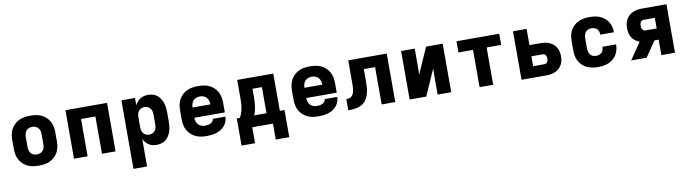

<svg xmlns="http://www.w3.org/2000/svg" viewBox="-33 -1171 7266 2028"><g transform="rotate(-10 3600.0 -156.5)"><path d="M300 8Q270 8 240 3.5Q210 -1 182.5 -13.5Q155 -26 132.5 -47Q110 -68 95.5 -94Q81 -120 75 -150Q69 -180 69 -210V-310Q69 -340 75 -370Q81 -400 95.5 -426Q110 -452 132.5 -473Q155 -494 182.5 -506.5Q210 -519 240 -523.5Q270 -528 300 -528Q330 -528 360 -523.5Q390 -519 417.5 -506.5Q445 -494 467.5 -473Q490 -452 504.5 -426Q519 -400 525 -370Q531 -340 531 -310V-210Q531 -180 525 -150Q519 -120 504.5 -94Q490 -68 467.5 -47Q445 -26 417.5 -13.5Q390 -1 360 3.5Q330 8 300 8ZM300 -112Q318 -112 336 -119Q354 -126 365.5 -140.5Q377 -155 381 -173.5Q385 -192 385 -210V-310Q385 -328 381 -346.5Q377 -365 365.5 -379.5Q354 -394 336 -401Q318 -408 300 -408Q282 -408 264 -401Q246 -394 234.5 -379.5Q223 -365 219 -346.5Q215 -328 215 -310V-210Q215 -192 219 -173.5Q223 -155 234.5 -140.5Q246 -126 264 -119Q282 -112 300 -112Z M677 0V-520H1123V0H977V-400H823V0Z M1277 215V-520H1423V-440Q1432 -460 1446.5 -477Q1461 -494 1479.5 -506Q1498 -518 1520 -523Q1542 -528 1564 -528Q1590 -528 1615.5 -521Q1641 -514 1661 -497.5Q1681 -481 1695 -459Q1709 -437 1717 -412Q1725 -387 1728 -361.5Q1731 -336 1731 -310V-210Q1731 -184 1728 -158.5Q1725 -133 1717 -108Q1709 -83 1695 -61Q1681 -39 1661 -22.5Q1641 -6 1615.5 1Q1590 8 1564 8Q1542 8 1520 3Q1498 -2 1479.5 -14Q1461 -26 1446.5 -43Q1432 -60 1423 -80V215ZM1504 -112Q1522 -112 1539 -119.5Q1556 -127 1567 -141.5Q1578 -156 1581.5 -174Q1585 -192 1585 -210V-310Q1585 -328 1581.5 -346Q1578 -364 1567 -378.5Q1556 -393 1539 -400.5Q1522 -408 1504 -408Q1486 -408 1469 -400.5Q1452 -393 1441 -378.5Q1430 -364 1426.5 -346Q1423 -328 1423 -310V-210Q1423 -192 1426.5 -174Q1430 -156 1441 -141.5Q1452 -127 1469 -119.5Q1486 -112 1504 -112Z M2100 8Q2070 8 2040 3.5Q2010 -1 1982.5 -14Q1955 -27 1932.5 -47.5Q1910 -68 1895.5 -94Q1881 -120 1875 -150Q1869 -180 1869 -210V-310Q1869 -340 1875 -370Q1881 -400 1895.5 -426Q1910 -452 1932.5 -473Q1955 -494 1982.5 -506.5Q2010 -519 2040 -523.5Q2070 -528 2100 -528Q2130 -528 2160 -523.5Q2190 -519 2217.5 -506.5Q2245 -494 2267.5 -473Q2290 -452 2304.5 -426Q2319 -400 2325 -370Q2331 -340 2331 -310V-205H2004Q2004 -185 2010 -165.5Q2016 -146 2029 -131.5Q2042 -117 2061 -110Q2080 -103 2100 -103Q2115 -103 2130.5 -105Q2146 -107 2159.5 -113.5Q2173 -120 2183.5 -132.5Q2194 -145 2194 -160H2329Q2329 -133 2319.5 -108Q2310 -83 2293 -62.5Q2276 -42 2253 -28Q2230 -14 2204.5 -6Q2179 2 2152.5 5Q2126 8 2100 8ZM2196 -315Q2196 -335 2190 -354.5Q2184 -374 2171 -388.5Q2158 -403 2139 -410Q2120 -417 2100 -417Q2080 -417 2061 -410Q2042 -403 2029 -388.5Q2016 -374 2010 -354.5Q2004 -335 2004 -315Z M2444 171V-120H2477Q2490 -143 2498.5 -168Q2507 -193 2512 -219Q2517 -245 2518 -271.5Q2519 -298 2519 -325V-520H2906V-120H2956V171H2811V0H2589V171ZM2631 -120H2763V-400H2662V-325Q2662 -299 2661 -273Q2660 -247 2657 -221Q2654 -195 2647.5 -169.5Q2641 -144 2631 -120Z M3300 8Q3270 8 3240 3.5Q3210 -1 3182.5 -14Q3155 -27 3132.5 -47.5Q3110 -68 3095.5 -94Q3081 -120 3075 -150Q3069 -180 3069 -210V-310Q3069 -340 3075 -370Q3081 -400 3095.5 -426Q3110 -452 3132.5 -473Q3155 -494 3182.5 -506.5Q3210 -519 3240 -523.5Q3270 -528 3300 -528Q3330 -528 3360 -523.5Q3390 -519 3417.5 -506.5Q3445 -494 3467.5 -473Q3490 -452 3504.5 -426Q3519 -400 3525 -370Q3531 -340 3531 -310V-205H3204Q3204 -185 3210 -165.5Q3216 -146 3229 -131.5Q3242 -117 3261 -110Q3280 -103 3300 -103Q3315 -103 3330.5 -105Q3346 -107 3359.5 -113.5Q3373 -120 3383.5 -132.5Q3394 -145 3394 -160H3529Q3529 -133 3519.5 -108Q3510 -83 3493 -62.5Q3476 -42 3453 -28Q3430 -14 3404.5 -6Q3379 2 3352.5 5Q3326 8 3300 8ZM3396 -315Q3396 -335 3390 -354.5Q3384 -374 3371 -388.5Q3358 -403 3339 -410Q3320 -417 3300 -417Q3280 -417 3261 -410Q3242 -403 3229 -388.5Q3216 -374 3210 -354.5Q3204 -335 3204 -315Z M3619 0V-120Q3632 -120 3645 -122.5Q3658 -125 3669.5 -132Q3681 -139 3688 -150.5Q3695 -162 3699 -174.5Q3703 -187 3705.5 -200Q3708 -213 3709 -226Q3710 -239 3710 -252Q3710 -265 3710 -278V-520H4123V0H3977V-400H3856V-281Q3856 -259 3855.5 -237.5Q3855 -216 3853 -194.5Q3851 -173 3846 -152Q3841 -131 3833 -111Q3825 -91 3813 -73Q3801 -55 3784 -41.5Q3767 -28 3746.5 -20Q3726 -12 3705 -7.5Q3684 -3 3662.5 -1.5Q3641 0 3619 0Z M4277 0V-520H4423V-312Q4423 -294 4422.5 -276Q4422 -258 4421 -240L4545 -520H4723V0H4577V-208Q4577 -226 4577.5 -244Q4578 -262 4579 -280L4455 0Z M5027 0V-400H4871V-520H5329V-400H5173V0Z M5477 0V-520H5623V-346H5741Q5765 -346 5789.5 -342.5Q5814 -339 5836.5 -329Q5859 -319 5877.5 -303Q5896 -287 5908.5 -266.5Q5921 -246 5926 -221.5Q5931 -197 5931 -173Q5931 -149 5926 -124.5Q5921 -100 5908.5 -79Q5896 -58 5877.5 -42Q5859 -26 5836.5 -16.5Q5814 -7 5789.5 -3.5Q5765 0 5741 0ZM5741 -120Q5751 -120 5760 -124Q5769 -128 5775 -136Q5781 -144 5783 -153.5Q5785 -163 5785 -173Q5785 -183 5783 -192.5Q5781 -202 5775 -210Q5769 -218 5760 -222Q5751 -226 5741 -226H5623V-120Z M6297 8Q6267 8 6237.5 3Q6208 -2 6180.5 -14.5Q6153 -27 6131 -47.5Q6109 -68 6094.5 -94.5Q6080 -121 6074.5 -150.5Q6069 -180 6069 -210V-310Q6069 -340 6074.5 -369.5Q6080 -399 6094.5 -425.5Q6109 -452 6131 -472.5Q6153 -493 6180.5 -505.5Q6208 -518 6237.5 -523Q6267 -528 6297 -528Q6325 -528 6353.5 -524Q6382 -520 6408 -509.5Q6434 -499 6456.5 -481Q6479 -463 6494.5 -439Q6510 -415 6517.5 -387.5Q6525 -360 6525 -332V-325H6379V-328Q6379 -344 6373.5 -360Q6368 -376 6356.5 -387Q6345 -398 6329 -403Q6313 -408 6297 -408Q6279 -408 6261.5 -401Q6244 -394 6233.5 -379Q6223 -364 6219 -346Q6215 -328 6215 -310V-210Q6215 -192 6219 -174Q6223 -156 6233.5 -141Q6244 -126 6261.5 -119Q6279 -112 6297 -112Q6313 -112 6329 -117Q6345 -122 6356.5 -133Q6368 -144 6373.5 -160Q6379 -176 6379 -192V-195H6525V-188Q6525 -160 6517.5 -132.5Q6510 -105 6494.5 -81Q6479 -57 6456.5 -39Q6434 -21 6408 -10.5Q6382 0 6353.5 4Q6325 8 6297 8Z M6653 0 6775 -179Q6750 -188 6729 -204.5Q6708 -221 6694 -243Q6680 -265 6674.5 -291Q6669 -317 6669 -343Q6669 -368 6674 -392.5Q6679 -417 6691 -438Q6703 -459 6722 -475.5Q6741 -492 6763.5 -502Q6786 -512 6810 -516Q6834 -520 6859 -520H7123V0H6977V-166H6932L6819 0ZM6977 -286V-400H6859Q6849 -400 6839.5 -395.5Q6830 -391 6824.5 -382.5Q6819 -374 6817 -363.5Q6815 -353 6815 -343Q6815 -333 6817 -322.5Q6819 -312 6824.5 -303.5Q6830 -295 6839.5 -290.5Q6849 -286 6859 -286Z"/></g></svg>

Font: Iosevka Aile Heavy
Style: Regular
Weight: 900
Designer: Belleve Invis
Foundry: Belleve Invis
Version: Version 31.1.0; ttfautohint (v1.8.4)